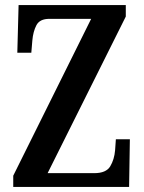

<svg xmlns="http://www.w3.org/2000/svg" viewBox="-20 -734 565 754"><path d="M32 0V-44L338 -660H174Q136 -660 123 -635Q110 -610 107 -575L103 -527H48L53 -714H474V-669L167 -54H350Q397 -54 413 -81Q429 -108 432 -144L435 -187H490L487 0Z"/></svg>

Font: Noto Serif Khmer ExtraCondensed SemiBold
Style: Regular
Weight: 600
Width: 2
Designer: Danh Hong and the Monotype Design Team
Foundry: Monotype Imaging Inc.
Version: Version 2.004; ttfautohint (v1.8.4.7-5d5b)